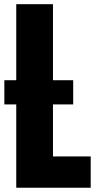

<svg xmlns="http://www.w3.org/2000/svg" viewBox="-38 -879 455 899"><path d="M38.1 0V-859.4H210V-146.5H386.7V0ZM-17.6 -390.1V-503.4H304.7V-390.1Z"/></svg>

Font: webenart
Style: Regular
Weight: 400
Designer: Vernon Adams
Foundry: Vernon Adams
Version: Version 2.116; ttfautohint (v1.8.3)